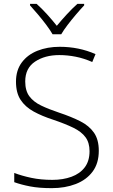

<svg xmlns="http://www.w3.org/2000/svg" viewBox="-20 -967 585 997"><path d="M493 -184Q493 -119 461 -76Q429 -33 373.5 -11.5Q318 10 249 10Q183 10 136.5 1Q90 -8 54 -21V-69Q93 -54 142.5 -43.5Q192 -33 252 -33Q307 -33 351 -49Q395 -65 420 -98Q445 -131 445 -182Q445 -226 424 -254.5Q403 -283 361 -303.5Q319 -324 257 -345Q198 -364 154.5 -388Q111 -412 87 -448.5Q63 -485 63 -543Q63 -602 93 -642.5Q123 -683 174.5 -703.5Q226 -724 290 -724Q390 -724 476 -686L459 -645Q416 -664 373 -672.5Q330 -681 288 -681Q213 -681 162 -647Q111 -613 111 -544Q111 -496 132.5 -467Q154 -438 193.5 -419Q233 -400 287 -382Q350 -361 396.5 -337.5Q443 -314 468 -278Q493 -242 493 -184ZM253 -789Q241 -810 220.5 -837.5Q200 -865 177 -892Q154 -919 136 -939V-947H170Q197 -923 225 -892Q253 -861 275 -833Q298 -861 326.5 -892Q355 -923 382 -947H417V-939Q398 -919 375 -892Q352 -865 331 -837.5Q310 -810 298 -789Z"/></svg>

Font: Noto Kufi Arabic ExtraLight
Style: Regular
Weight: 200
Designer: Monotype Design Team, David Williams, Khaled Hosny
Foundry: Google LLC
Version: Version 2.109; ttfautohint (v1.8.4.7-5d5b)